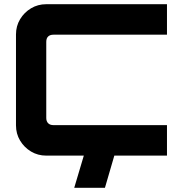

<svg xmlns="http://www.w3.org/2000/svg" viewBox="-20 -740 862 913"><path d="M200 0Q160 0 127.5 -19.5Q95 -39 75.5 -71.5Q56 -104 56 -144V-576Q56 -616 75.5 -648.5Q95 -681 127.5 -700.5Q160 -720 200 -720H774V-575H234Q218 -575 209 -566.5Q200 -558 200 -541V-179Q200 -163 209 -154Q218 -145 234 -145H774V0ZM333 153 383 -15H528L479 153Z"/></svg>

Font: Orbitron ExtraBold
Style: Regular
Weight: 800
Designer: Matt McInerney
Foundry: The League of Moveable Type
Version: Version 2.001